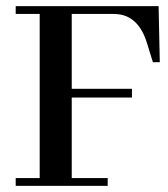

<svg xmlns="http://www.w3.org/2000/svg" viewBox="-20 -606 549 626"><path d="M331.1 0V-25.4H213.9V-288.1H410.2V-316.4H213.9V-560.5H352.5Q432.6 -559.6 460.9 -460L478.5 -403.3H501L497.1 -585.9H31.2V-560.5H109.4V-25.4H31.2V0Z"/></svg>

Font: Abhaya Libre SemiBold
Style: Regular
Weight: 600
Designer: Pushpananda Ekanayake, Sol Matas, Pathum Egodawatta
Foundry: Mooniak
Version: Version 1.050 ; ttfautohint (v1.6)